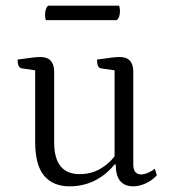

<svg xmlns="http://www.w3.org/2000/svg" viewBox="-20 -645 603 677"><path d="M225 12Q167 12 135.5 -25.5Q104 -63 104 -145V-397L57 -404Q42 -406 42 -435Q77 -440 94.5 -442Q112 -444 122 -444Q171 -444 171 -392V-143Q171 -31 261 -31Q300 -31 331.5 -48.5Q363 -66 384 -94V-397L336 -404Q322 -406 322 -435Q357 -440 374.5 -442Q392 -444 402 -444Q450 -444 450 -392V-65Q450 -30 478 -30Q489 -30 502.5 -36Q516 -42 526 -50L533 -27Q517 -9 494 1.5Q471 12 450 12Q388 12 388 -65H384Q320 12 225 12ZM392 -574H142Q139 -579 139 -592Q139 -616 150 -625H400Q401 -623 402 -617.5Q403 -612 403 -606Q403 -584 392 -574Z"/></svg>

Font: Petrona Light
Style: Regular
Weight: 300
Designer: Ringo R. Seeber
Foundry: Ringo R. Seeber
Version: Version 2.001; ttfautohint (v1.8.3)